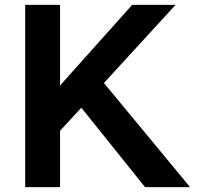

<svg xmlns="http://www.w3.org/2000/svg" viewBox="-20 -773 817 793"><path d="M84 0V-752.9H228V-419.9L525.9 -752.9H705.1L409.2 -430.2L765.1 0H579.1L315.9 -328.1L228 -232.9V0Z"/></svg>

Font: Standard
Style: Bold
Weight: 400
Designer: Bryce Wilner
Version: Version 2.000;PS 2.0;hotconv 16.6.51;makeotf.lib2.5.65220 DE